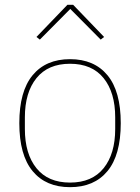

<svg xmlns="http://www.w3.org/2000/svg" viewBox="-20 -763 580 795"><path d="M270 12Q170 12 115 -54.5Q60 -121 60 -253Q60 -385 115 -451.5Q170 -518 270 -518Q370 -518 425 -451.5Q480 -385 480 -253Q480 -121 425 -54.5Q370 12 270 12ZM270 -7Q361 -7 409 -66.5Q457 -126 457 -229V-277Q457 -380 409 -439.5Q361 -499 270 -499Q179 -499 131 -439.5Q83 -380 83 -277V-229Q83 -126 131 -66.5Q179 -7 270 -7ZM283 -743 411 -610 397 -599 271 -726 145 -599 131 -610 259 -743Z"/></svg>

Font: IBM Plex Sans Thai Thin
Style: Regular
Weight: 100
Designer: Mike Abbink, Paul van der Laan, Pieter van Rosmalen, Ben Mitchell, Mark Frömberg
Foundry: Bold Monday
Version: Version 1.1